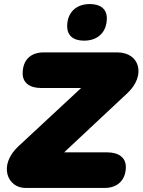

<svg xmlns="http://www.w3.org/2000/svg" viewBox="-20 -929 705 949"><path d="M106 0H497C562 0 602 -40 602 -104C602 -149 568 -176 509 -176H297L610 -469C703 -556 671 -670 560 -670H196C130 -670 92 -631 92 -566C92 -521 125 -494 184 -494H381L71 -206C-30 -112 16 0 106 0ZM395 -728C466 -728 508 -772 508 -839C508 -884 477 -909 424 -909C354 -909 312 -865 312 -799C312 -754 342 -728 395 -728Z"/></svg>

Font: SN Pro Black
Style: Italic
Weight: 900
Italic angle: -9°
Designer: Tobias Whetton
Foundry: Supernotes
Version: Version 1.001;Glyphs 3.2 (3249)